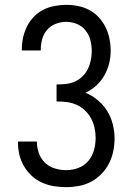

<svg xmlns="http://www.w3.org/2000/svg" viewBox="-20 -763 540 791"><path d="M253 8Q227 8 202 4Q177 0 153.5 -10.5Q130 -21 111 -38.5Q92 -56 79 -78Q66 -100 60 -125Q54 -150 54 -176V-180H132V-177Q132 -154 140.5 -131Q149 -108 166 -92Q183 -76 206 -69Q229 -62 253 -62Q278 -62 302.5 -71Q327 -80 343.5 -99.5Q360 -119 367 -144Q374 -169 374 -195Q374 -216 369.5 -236.5Q365 -257 355 -275.5Q345 -294 329.5 -308.5Q314 -323 295 -331.5Q276 -340 255 -342.5Q234 -345 213 -345V-415Q232 -415 251 -417Q270 -419 287.5 -426.5Q305 -434 319 -447.5Q333 -461 341.5 -478Q350 -495 354 -514Q358 -533 358 -552Q358 -575 352.5 -597Q347 -619 333 -637Q319 -655 297.5 -664Q276 -673 253 -673Q231 -673 210 -665Q189 -657 174.5 -640.5Q160 -624 154 -602.5Q148 -581 148 -559V-555H70V-562Q70 -586 75.5 -610Q81 -634 92 -655.5Q103 -677 120 -694.5Q137 -712 159 -723Q181 -734 205 -738.5Q229 -743 253 -743Q278 -743 302.5 -738Q327 -733 348.5 -721.5Q370 -710 387 -691.5Q404 -673 415 -650.5Q426 -628 431 -603.5Q436 -579 436 -554Q436 -527 429.5 -501Q423 -475 409.5 -451.5Q396 -428 376 -410Q356 -392 332 -381Q359 -370 382.5 -350.5Q406 -331 421.5 -306Q437 -281 444.5 -251.5Q452 -222 452 -193Q452 -166 446.5 -139.5Q441 -113 429 -89.5Q417 -66 398 -46.5Q379 -27 355.5 -14.5Q332 -2 305.5 3Q279 8 253 8Z"/></svg>

Font: Iosevka Fixed
Style: Regular
Weight: 400
Monospace: yes
Designer: Belleve Invis
Foundry: Belleve Invis
Version: Version 33.2.4